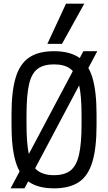

<svg xmlns="http://www.w3.org/2000/svg" viewBox="-20 -1020 590 1050"><path d="M38 10 436 -740H512L114 10ZM275 10Q191 10 140 -24Q89 -58 66 -134Q43 -210 43 -335V-395Q43 -521 66 -596.5Q89 -672 140 -706Q191 -740 275 -740Q360 -740 411 -706Q462 -672 485 -596.5Q508 -521 508 -395V-335Q508 -210 485 -134Q462 -58 411 -24Q360 10 275 10ZM275 -62Q333 -62 365.5 -87.5Q398 -113 412 -173.5Q426 -234 426 -340V-390Q426 -497 412 -557.5Q398 -618 365.5 -643Q333 -668 275 -668Q218 -668 185 -643Q152 -618 138.5 -557.5Q125 -497 125 -390V-340Q125 -234 138.5 -173.5Q152 -113 185 -87.5Q218 -62 275 -62ZM319 -780H239L341 -1000H441Z"/></svg>

Font: M PLUS Code Latin SemiExpanded
Style: Regular
Weight: 400
Width: 6
Designer: Coji Morishita
Foundry: UNDERFOREST DESIGN
Version: Version 1.002; ttfautohint (v1.8.3)